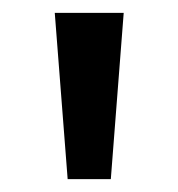

<svg xmlns="http://www.w3.org/2000/svg" viewBox="-20 -734 277 298"><path d="M172 -714H65L85 -456H152Z"/></svg>

Font: Noto Sans Medefaidrin Medium
Style: Regular
Weight: 500
Designer: Dalton Maag Ltd
Foundry: Dalton Maag Ltd
Version: Version 1.002